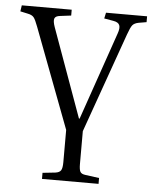

<svg xmlns="http://www.w3.org/2000/svg" viewBox="-52 -552 647 814"><g transform="rotate(5 271.0 -145.0)"><path d="M157.2 217.8V191.9L211.9 186Q229 183.6 235.1 174.1Q241.2 164.6 241.2 139.2V2L80.1 -423.8Q69.3 -453.1 61.5 -462.4Q53.7 -471.7 35.2 -475.1L3.9 -481.9L7.8 -507.8H220.2V-482.9L173.8 -477.1Q153.8 -475.1 149.9 -464.1Q146 -453.1 154.8 -428.2L291 -50.8H293.9L422.9 -423.8Q431.6 -447.8 426.5 -460.2Q421.4 -472.7 399.9 -476.1L360.8 -482.9L366.2 -507.8H541V-482.9L506.8 -477.1Q489.3 -473.6 481.4 -463.9Q473.6 -454.1 462.9 -423.8L312 1V141.1Q312 165.5 317.4 174.3Q322.8 183.1 339.8 185.1L397.9 192.9V217.8Z"/></g></svg>

Font: Literata Light
Style: Regular
Weight: 300
Designer: Latin by Veronika Burian and Jose Scaglione. Greek by Irene Vlachou. Cyrillic by Vera Evstafieva.
Foundry: TypeTogether
Version: Version 3.021